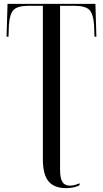

<svg xmlns="http://www.w3.org/2000/svg" viewBox="-20 -734 534 994"><path d="M322 240Q261 240 231.5 205Q202 170 202 92V-704H130Q71 -704 50.5 -683Q30 -662 26 -604L24 -544H14L19 -714H474L479 -544H469L467 -604Q463 -662 442.5 -683Q422 -704 363 -704H291V144Q291 190 303.5 208.5Q316 227 341 227Q357 227 369.5 223Q382 219 392 215V225Q382 231 363.5 235.5Q345 240 322 240Z"/></svg>

Font: Noto Serif Display ExtraCondensed
Style: Regular
Weight: 400
Width: 2
Designer: Monotype Design Team
Foundry: Monotype Imaging Inc.
Version: Version 2.009